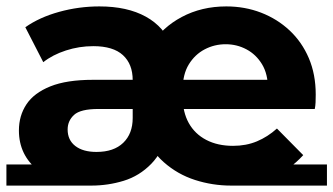

<svg xmlns="http://www.w3.org/2000/svg" viewBox="-22 -566 1040 599"><path d="M263 13Q157 13 97 -34.5Q37 -82 37 -159Q37 -205 60.5 -240.5Q84 -276 135 -296.5Q186 -317 268 -317H408V-226H285Q229 -226 209 -207.5Q189 -189 189 -162Q189 -129 213 -110.5Q237 -92 279 -92Q333 -92 362.5 -120.5Q392 -149 392 -198V-316Q392 -366 361.5 -394Q331 -422 269 -422Q225 -422 183.5 -408.5Q142 -395 113 -372L57 -481Q101 -512 162.5 -529Q224 -546 288 -546Q375 -546 433 -514Q491 -482 515 -420L448 -423Q483 -480 545 -513Q607 -546 684 -546Q742 -546 792.5 -526.5Q843 -507 881.5 -471Q920 -435 941.5 -384.5Q963 -334 963 -271Q963 -258 962.5 -246.5Q962 -235 960 -226H529V-317H858L814 -289Q814 -335 795.5 -365.5Q777 -396 747 -412Q717 -428 682 -428Q647 -428 616.5 -412Q586 -396 567 -365Q548 -334 548 -287V-263Q548 -216 567 -182Q586 -148 621.5 -129.5Q657 -111 705 -111Q746 -111 779.5 -125Q813 -139 842 -165L924 -82Q882 -36 826 -11.5Q770 13 699 13Q641 13 586.5 -4.5Q532 -22 489 -60Q446 -98 420 -160L504 -159Q487 -93 450 -55Q413 -17 364 -2Q315 13 263 13ZM-2 -53H263V13H-2ZM699 -53H998V13H699Z"/></svg>

Font: Montserrat Underline Thin
Style: Bold
Weight: 700
Version: Version 9.000